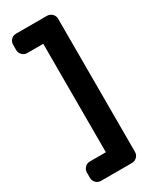

<svg xmlns="http://www.w3.org/2000/svg" viewBox="-251 -826 927 1141"><g transform="rotate(-30 212.0 -255.0)"><path d="M291 -760Q311 -760 325.5 -746Q340 -732 340 -711V201Q340 222 325.5 236Q311 250 291 250H80Q59 250 45 236Q31 222 31 201V166Q31 146 45 131.5Q59 117 80 117H189V-627H80Q59 -627 45 -641.5Q31 -656 31 -676V-711Q31 -732 45 -746Q59 -760 80 -760Z"/></g></svg>

Font: Solway ExtraBold
Style: Regular
Weight: 800
Designer: Mariya V. Pigoulevskaya
Foundry: The Northern Block Ltd.
Version: Version 1.000;hotconv 1.0.109;makeotfexe 2.5.65596